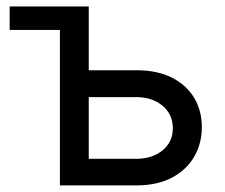

<svg xmlns="http://www.w3.org/2000/svg" viewBox="-20 -562 681 582"><path d="M9.3 -471.2V-542.5H200.7V-471.2ZM235.8 -349.1H393.1Q456.5 -349.1 501 -326.7Q545.4 -304.2 568.6 -265.4Q591.8 -226.6 591.8 -176.3Q591.8 -127 568.6 -86.9Q545.4 -46.9 501 -23.4Q456.5 0 393.1 0H161.6V-542.5H249V-80.6H392.6Q441.4 -80.6 472.7 -106.2Q503.9 -131.8 503.9 -172.9Q503.9 -215.3 472.7 -241.5Q441.4 -267.6 392.6 -267.6H235.8Z"/></svg>

Font: Inter 16pt
Style: Regular
Weight: 400
Version: Version 4.001;git-66647c0bb